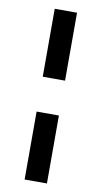

<svg xmlns="http://www.w3.org/2000/svg" viewBox="-87 -624 441 835"><g transform="rotate(10 134.0 -206.0)"><path d="M84.8 -283V-583H183.3V-283ZM84.8 171V-129H183.3V171Z"/></g></svg>

Font: Rokkitt SemiBold
Style: Regular
Weight: 600
Designer: Vernon Adams
Foundry: Vernon Adams
Version: Version 3.103